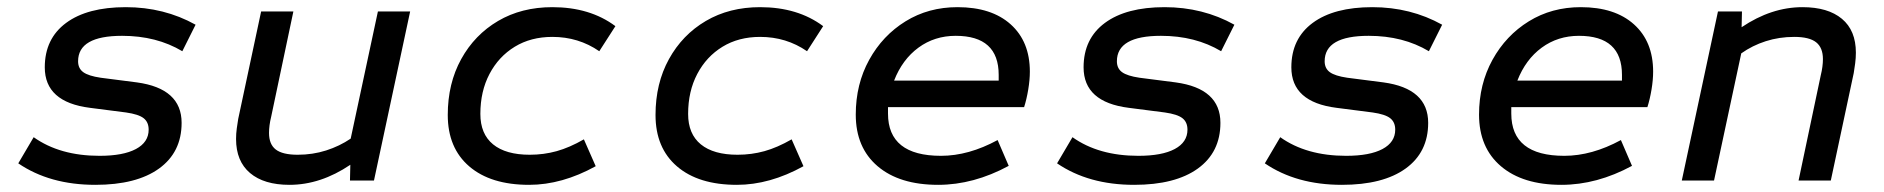

<svg xmlns="http://www.w3.org/2000/svg" viewBox="-20 -504 5260 536"><path d="M246 12Q119 12 31 -48L74 -121Q147 -69 258 -69Q324 -69 359.5 -88Q395 -107 395 -142Q395 -163 381 -174Q367 -185 332 -190L231 -203Q105 -219 105 -316Q105 -396 164.5 -440Q224 -484 331 -484Q438 -484 526 -435L489 -361Q417 -404 321 -404Q198 -404 198 -333Q198 -313 212.5 -302.5Q227 -292 261 -287L362 -274Q487 -257 487 -161Q487 -79 424 -33.5Q361 12 246 12Z M788 12Q717 12 678 -21Q639 -54 639 -116Q639 -131 641 -145.5Q643 -160 645 -172L709 -472H799L737 -178Q734 -166 732.5 -154.5Q731 -143 731 -133Q731 -101 750 -86.5Q769 -72 811 -72Q853 -72 890.5 -84Q928 -96 959 -117L1035 -472H1125L1024 0H957L958 -44Q875 12 788 12Z M1457 12Q1350 12 1290 -39.5Q1230 -91 1230 -183Q1230 -271 1267.5 -339Q1305 -407 1370.5 -445.5Q1436 -484 1522 -484Q1627 -484 1698 -431L1653 -361Q1595 -401 1522 -401Q1462 -401 1417 -373.5Q1372 -346 1346.5 -297.5Q1321 -249 1321 -186Q1321 -130 1356.5 -101Q1392 -72 1459 -72Q1498 -72 1534 -82Q1570 -92 1610 -115L1643 -40Q1549 12 1457 12Z M2037 12Q1930 12 1870 -39.5Q1810 -91 1810 -183Q1810 -271 1847.5 -339Q1885 -407 1950.5 -445.5Q2016 -484 2102 -484Q2207 -484 2278 -431L2233 -361Q2175 -401 2102 -401Q2042 -401 1997 -373.5Q1952 -346 1926.5 -297.5Q1901 -249 1901 -186Q1901 -130 1936.5 -101Q1972 -72 2039 -72Q2078 -72 2114 -82Q2150 -92 2190 -115L2223 -40Q2129 12 2037 12Z M2599 12Q2491 12 2430 -40Q2369 -92 2369 -184Q2369 -269 2406.5 -337Q2444 -405 2508 -444.5Q2572 -484 2653 -484Q2748 -484 2801.5 -436Q2855 -388 2855 -304Q2855 -281 2850.5 -254Q2846 -227 2839 -205H2459V-187Q2459 -69 2607 -69Q2684 -69 2765 -113L2796 -41Q2698 12 2599 12ZM2476 -279H2768V-295Q2768 -404 2648 -404Q2589 -404 2544 -371Q2499 -338 2476 -279Z M3146 12Q3019 12 2931 -48L2974 -121Q3047 -69 3158 -69Q3224 -69 3259.5 -88Q3295 -107 3295 -142Q3295 -163 3281 -174Q3267 -185 3232 -190L3131 -203Q3005 -219 3005 -316Q3005 -396 3064.5 -440Q3124 -484 3231 -484Q3338 -484 3426 -435L3389 -361Q3317 -404 3221 -404Q3098 -404 3098 -333Q3098 -313 3112.5 -302.5Q3127 -292 3161 -287L3262 -274Q3387 -257 3387 -161Q3387 -79 3324 -33.5Q3261 12 3146 12Z M3726 12Q3599 12 3511 -48L3554 -121Q3627 -69 3738 -69Q3804 -69 3839.5 -88Q3875 -107 3875 -142Q3875 -163 3861 -174Q3847 -185 3812 -190L3711 -203Q3585 -219 3585 -316Q3585 -396 3644.5 -440Q3704 -484 3811 -484Q3918 -484 4006 -435L3969 -361Q3897 -404 3801 -404Q3678 -404 3678 -333Q3678 -313 3692.5 -302.5Q3707 -292 3741 -287L3842 -274Q3967 -257 3967 -161Q3967 -79 3904 -33.5Q3841 12 3726 12Z M4339 12Q4231 12 4170 -40Q4109 -92 4109 -184Q4109 -269 4146.5 -337Q4184 -405 4248 -444.5Q4312 -484 4393 -484Q4488 -484 4541.5 -436Q4595 -388 4595 -304Q4595 -281 4590.5 -254Q4586 -227 4579 -205H4199V-187Q4199 -69 4347 -69Q4424 -69 4505 -113L4536 -41Q4438 12 4339 12ZM4216 -279H4508V-295Q4508 -404 4388 -404Q4329 -404 4284 -371Q4239 -338 4216 -279Z M4675 0 4776 -472H4843L4842 -428Q4925 -484 5012 -484Q5083 -484 5122 -451.5Q5161 -419 5161 -357Q5161 -342 5159 -327Q5157 -312 5155 -300L5091 0H5001L5063 -294Q5066 -306 5067.5 -317.5Q5069 -329 5069 -339Q5069 -371 5050 -386Q5031 -401 4989 -401Q4947 -401 4909.5 -389Q4872 -377 4841 -355L4765 0Z"/></svg>

Font: Sometype Mono Medium
Style: Italic
Weight: 500
Italic angle: -12°
Monospace: yes
Designer: Ryoichi Tsunekawa
Foundry: Dharma Type
Version: Version 1.000; ttfautohint (v1.8.3)